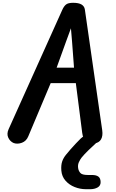

<svg xmlns="http://www.w3.org/2000/svg" viewBox="-20 -1024 828 1371"><path d="M78 -2.5Q52 -13.5 39.2 -40.8Q26.5 -68 41.5 -101.5L424 -952Q435.5 -978.5 450.8 -991.2Q466 -1004 502 -1004Q542 -1004 562.2 -991.8Q582.5 -979.5 586 -956L710 -93.5Q715.5 -54 701.8 -29.5Q688 -5 655.5 0Q617.5 6 595 -13.2Q572.5 -32.5 567 -75.5L521.5 -430.5H342L182 -50.5Q168 -16.5 136.8 -4.8Q105.5 7 78 -2.5ZM384.5 -541H508.5L494.5 -727.5L486.5 -822L452.5 -729.5ZM593 327Q552 327 513 311.5Q474 296 447.8 266.2Q421.5 236.5 418 194Q415 155.5 423.8 129.5Q432.5 103.5 452 80Q465.5 63 484 42Q502.5 21 521.8 0.5Q541 -20 557 -35.5Q570.5 -48.5 586.5 -55.2Q602.5 -62 624.5 -62Q641 -62 657.5 -54Q674 -46 679.8 -33Q685.5 -20 669 -5Q644 17.5 612.2 48.2Q580.5 79 562.5 101.5Q552 115 543.2 134.2Q534.5 153.5 538 176.5Q540.5 195 553 210.2Q565.5 225.5 607.5 225.5H637Q667 225.5 682.5 237Q698 248.5 698.5 276Q699 302 677 314.5Q655 327 624.5 327Z"/></svg>

Font: Edu NSW ACT Hand
Style: Regular
Weight: 400
Designer: Tina and Corey Anderson, Eben Sorkin, Mirko Velimirovic
Foundry: Sorkin Type Co.
Version: Version 2.000